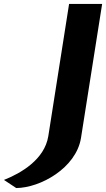

<svg xmlns="http://www.w3.org/2000/svg" viewBox="-175 -843 536 970"><path d="M-155 66 -93 107C29 106 209 6 234 -145L341 -823H174L69 -155C50 -37 -69 32 -155 66Z"/></svg>

Font: Rabbid Highway Sign IV
Style: BdObl
Weight: 400
Foundry: Cannot Into Space Fonts
Version: Version 0.277